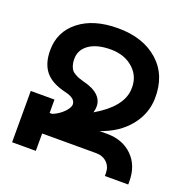

<svg xmlns="http://www.w3.org/2000/svg" viewBox="-134 -897 1014 1027"><g transform="rotate(20 372.5 -383.5)"><path d="M504 -216Q593 -216 648 -162Q703 -108 703 -18V0H570V-16Q570 -53 546 -76Q522 -99 484 -99H177V0H42V-292H177V-216H192Q219 -227 241 -245.5Q263 -264 273.5 -284Q284 -304 270.5 -322.5Q257 -341 216 -350Q136 -369 100.5 -413Q65 -457 65 -531V-533Q65 -638 147 -702.5Q229 -767 367 -767Q511 -767 597 -690Q683 -613 680 -480Q678 -393 620.5 -322Q563 -251 461 -216ZM202 -531Q202 -511 207 -496Q212 -481 218 -472.5Q224 -464 238.5 -456Q253 -448 261 -445Q269 -442 289.5 -436Q310 -430 318 -428Q423 -390 396 -299Q535 -380 544 -477Q551 -552 500.5 -599.5Q450 -647 369 -647Q291 -647 246.5 -616Q202 -585 202 -533Z"/></g></svg>

Font: Montserrat arm Medium
Style: Regular
Weight: 500
Designer: Julieta Ulanovsky
Foundry: Julieta Ulanovsky
Version: Version 6.000;PS 006.000;hotconv 1.0.88;makeotf.lib2.5.64775